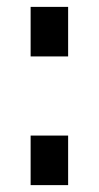

<svg xmlns="http://www.w3.org/2000/svg" viewBox="-20 -538 287 558"><path d="M69 -374H178V-518H69ZM69 0H178V-144H69Z"/></svg>

Font: FIGSv2-sans-serif
Style: Bold
Weight: 700
Designer: Matt McInerney, Pablo Impallari, Rodrigo Fuenzalida,Mirko Velimirovic
Foundry: Matt McInerney, Pablo Impallari, Rodrigo Fuenzalida
Version: Version 4.021;hotconv 1.0.109;makeotfexe 2.5.65596